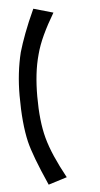

<svg xmlns="http://www.w3.org/2000/svg" viewBox="-57 -843 462 886"><g transform="rotate(-5 174.5 -400.5)"><path d="M115 -403Q115 -288 136 -210Q147 -169 167.5 -122Q188 -75 218 -20L132 7Q100 -65 81 -115.5Q62 -166 54 -199Q34 -284 34 -414Q34 -519 57 -613Q68 -651 86 -699Q104 -747 132 -808L223 -782Q192 -730 170.5 -684Q149 -638 138 -596Q126 -553 120.5 -505Q115 -457 115 -403Z"/></g></svg>

Font: Ekushey Lal Sabuj Normal
Style: Bold
Weight: 700
Designer: Al Mamun Sumon
Foundry: Al Mamun Sumon
Version: Version 1.0